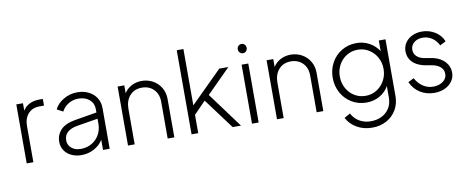

<svg xmlns="http://www.w3.org/2000/svg" viewBox="-78 -1120 4151 1702"><g transform="rotate(-10 1998.0 -268.5)"><path d="M83 -531H143V-464Q163 -499 201.5 -518.5Q240 -538 289 -538H323V-478H282Q218 -478 180.5 -436.5Q143 -395 143 -325V0H83Z M400 -138Q400 -200 441.5 -244.5Q483 -289 571 -304L770 -337V-367Q770 -420 732 -453Q694 -486 633 -486Q584 -486 543.5 -461.5Q503 -437 482 -396L428 -425Q451 -475 508.5 -509Q566 -543 633 -543Q690 -543 735 -520.5Q780 -498 805 -458Q830 -418 830 -367V0H770V-92Q744 -47 691.5 -17.5Q639 12 574 12Q525 12 485 -7Q445 -26 422.5 -60Q400 -94 400 -138ZM578 -43Q634 -43 678 -69Q722 -95 746 -139Q770 -183 770 -235V-281L587 -251Q463 -231 463 -140Q463 -97 495.5 -70Q528 -43 578 -43Z M995 -531H1055V-460Q1079 -499 1120.5 -521Q1162 -543 1213 -543Q1267 -543 1312.5 -518Q1358 -493 1385 -448Q1412 -403 1412 -347V0H1352V-330Q1352 -401 1310.5 -442.5Q1269 -484 1204 -484Q1136 -484 1095.5 -438.5Q1055 -393 1055 -320V0H995Z M1567 -757H1627V-250L1910 -531H1992L1778 -317L2012 0H1937L1733 -274L1627 -165V0H1567Z M2111 -531H2171V0H2111ZM2141 -712Q2158 -712 2169.5 -700.5Q2181 -689 2181 -671Q2181 -653 2170 -641Q2159 -629 2141 -629Q2124 -629 2112.5 -641Q2101 -653 2101 -671Q2101 -688 2112.5 -700Q2124 -712 2141 -712Z M2336 -531H2396V-460Q2420 -499 2461.5 -521Q2503 -543 2554 -543Q2608 -543 2653.5 -518Q2699 -493 2726 -448Q2753 -403 2753 -347V0H2693V-330Q2693 -401 2651.5 -442.5Q2610 -484 2545 -484Q2477 -484 2436.5 -438.5Q2396 -393 2396 -320V0H2336Z M2928 92 2982 62Q3005 108 3050 135Q3095 162 3155 162Q3206 162 3249.5 141.5Q3293 121 3319.5 80Q3346 39 3346 -20V-120Q3315 -67 3262 -37.5Q3209 -8 3145 -8Q3072 -8 3012.5 -43.5Q2953 -79 2919.5 -140.5Q2886 -202 2886 -276Q2886 -349 2919.5 -410.5Q2953 -472 3012.5 -507.5Q3072 -543 3145 -543Q3209 -543 3261.5 -514Q3314 -485 3346 -435V-531H3406V-20Q3406 49 3374 103.5Q3342 158 3285 189Q3228 220 3156 220Q3078 220 3017.5 184.5Q2957 149 2928 92ZM3147 -68Q3202 -68 3247 -96Q3292 -124 3318 -171.5Q3344 -219 3344 -276Q3344 -332 3318 -379.5Q3292 -427 3247 -455Q3202 -483 3147 -483Q3091 -483 3046 -455Q3001 -427 2975.5 -380Q2950 -333 2950 -276Q2950 -219 2975.5 -171.5Q3001 -124 3046 -96Q3091 -68 3147 -68Z M3540 -122 3592 -148Q3618 -99 3660 -71.5Q3702 -44 3751 -44Q3804 -44 3839.5 -70.5Q3875 -97 3875 -138Q3875 -175 3848 -199Q3821 -223 3781 -231L3699 -246Q3630 -263 3596 -302Q3562 -341 3562 -394Q3562 -438 3585 -472Q3608 -506 3647.5 -524.5Q3687 -543 3735 -543Q3800 -543 3853 -509.5Q3906 -476 3928 -421L3875 -394Q3853 -438 3815.5 -463Q3778 -488 3733 -488Q3685 -488 3654.5 -462.5Q3624 -437 3624 -398Q3624 -362 3648.5 -339Q3673 -316 3709 -309L3798 -293Q3864 -276 3900.5 -234.5Q3937 -193 3937 -139Q3937 -96 3913 -61.5Q3889 -27 3847 -7.5Q3805 12 3752 12Q3680 12 3624 -23.5Q3568 -59 3540 -122Z"/></g></svg>

Font: Eudoxus Sans Light
Style: Regular
Weight: 300
Designer: Stijn de Vries
Foundry: tokotype
Version: Version 2.005